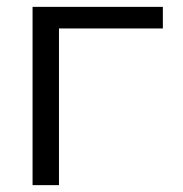

<svg xmlns="http://www.w3.org/2000/svg" viewBox="-20 -540 535 560"><path d="M75 -520H455V-457H152V0H75Z"/></svg>

Font: M PLUS 1p
Style: Regular
Weight: 400
Version: Version 1.062